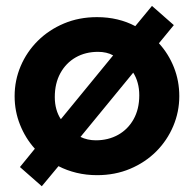

<svg xmlns="http://www.w3.org/2000/svg" viewBox="-20 -578 656 650"><path d="M121.5 52.5 47.5 -12.5 98 -74.5Q66 -110 47.8 -155.8Q29.5 -201.5 29.5 -252.5Q29.5 -306 50 -354.2Q70.5 -402.5 108 -439.8Q145.5 -477 196.5 -498.5Q247.5 -520 308.5 -520Q345 -520 377.5 -512.2Q410 -504.5 438 -489.5L494.5 -558L568.5 -493L518 -431.5Q550.5 -396 568.8 -350Q587 -304 587 -252.5Q587 -199.5 566.5 -151Q546 -102.5 508.8 -65.2Q471.5 -28 420.5 -6.5Q369.5 15 308.5 15Q272 15 239 7Q206 -1 178 -15.5ZM186 -174.5 363 -390.5Q352.5 -396.5 339.5 -399.5Q326.5 -402.5 312 -402.5Q269.5 -402.5 236.5 -383.8Q203.5 -365 184.5 -330.5Q165.5 -296 165.5 -249.5Q165.5 -227 170.8 -208.2Q176 -189.5 186 -174.5ZM304.5 -103Q346.5 -103 379.8 -121.5Q413 -140 432.2 -174.2Q451.5 -208.5 451.5 -255.5Q451.5 -278 446.2 -297.2Q441 -316.5 431 -332L252.5 -114.5Q263.5 -109 276.8 -106Q290 -103 304.5 -103Z"/></svg>

Font: Geologica Thin Roman SemiBold
Style: Regular
Weight: 600
Version: Version 1.010;gftools[0.9.28]